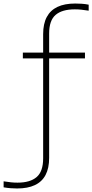

<svg xmlns="http://www.w3.org/2000/svg" viewBox="-120 -838 522 1088"><path d="M-23 230Q-40 230 -59.8 228.5Q-79.5 227 -99.5 223.5V189.5Q-74.5 193.5 -57 195.2Q-39.5 197 -21 197Q51 197 87.8 165.2Q124.5 133.5 124.5 59.5V-644.5Q124.5 -703 145 -741.5Q165.5 -780 205.8 -799Q246 -818 306 -818Q323.5 -818 343 -816.8Q362.5 -815.5 382.5 -811.5V-777.5Q358 -781.5 340.2 -783.2Q322.5 -785 304 -785Q231.5 -785 195 -753.5Q158.5 -722 158.5 -648V56.5Q158.5 115 138.2 153.5Q118 192 77.5 211Q37 230 -23 230ZM9.5 -507V-540H361.5V-507Z"/></svg>

Font: Encode Sans SC SemiExpanded Thin
Style: Regular
Weight: 250
Width: 6
Designer: Multiple Designers
Foundry: Impallari Type
Version: Version 3.002